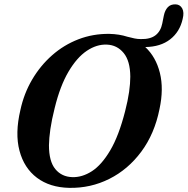

<svg xmlns="http://www.w3.org/2000/svg" viewBox="-20 -872 884 904"><path d="M495 -712.5Q541 -711.5 580 -699Q598.5 -694 613.5 -691Q628.5 -688 643 -688Q688 -687 712.5 -706.2Q737 -725.5 744 -761.5L751.5 -799Q756.5 -823.5 770 -838Q783.5 -852.5 807.5 -851.5Q828 -850.5 838 -832.2Q848 -814 840 -782.5Q826.5 -722 781.2 -686.8Q736 -651.5 664 -650.5Q714 -604 732.8 -528.8Q751.5 -453.5 731 -358.5Q707.5 -241.5 645.2 -157.8Q583 -74 494.8 -29.8Q406.5 14.5 305.5 12.5Q214.5 10.5 154 -35Q93.5 -80.5 71.8 -162.2Q50 -244 76 -354Q92.5 -431 131 -496.8Q169.5 -562.5 225 -611.5Q280.5 -660.5 349.2 -687Q418 -713.5 495 -712.5ZM320.5 -38Q367 -36.5 412.8 -66Q458.5 -95.5 499 -164Q539.5 -232.5 569 -348Q582 -398.5 587.8 -439Q593.5 -479.5 593.5 -511Q593 -585 562.2 -622.5Q531.5 -660 483 -662Q435.5 -664 388.8 -632.8Q342 -601.5 302.5 -534.5Q263 -467.5 237.5 -363.5Q223.5 -308 217.2 -264.5Q211 -221 210.5 -188Q210.5 -112 240.5 -75.8Q270.5 -39.5 320.5 -38Z"/></svg>

Font: Fraunces 72pt Soft SemiBold
Style: Italic
Weight: 600
Italic angle: -16°
Version: Version 1.000;[b76b70a41]